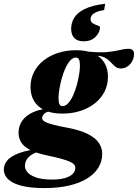

<svg xmlns="http://www.w3.org/2000/svg" viewBox="-111 -722 721 1004"><path d="M520.5 -364Q504 -364 492.8 -373Q481.5 -382 470.5 -394.2Q459.5 -406.5 444 -416.8Q428.5 -427 404.5 -430Q380.5 -433 343 -423.5L346.5 -452.5Q411.5 -446 451.2 -450Q491 -454 516 -460.5Q541 -467 561 -467Q573.5 -467 581.8 -460.5Q590 -454 590 -440.5Q590 -426 585 -412.2Q580 -398.5 570.8 -387.8Q561.5 -377 548.8 -370.5Q536 -364 520.5 -364ZM215.5 -167Q231.5 -167 245.5 -182.2Q259.5 -197.5 270.8 -222Q282 -246.5 290 -275.2Q298 -304 302.5 -331.5Q307 -359 307 -378.5Q307 -401.5 301.8 -411.2Q296.5 -421 286.5 -421Q270.5 -421 256.5 -405.8Q242.5 -390.5 231.2 -365.8Q220 -341 212 -312.2Q204 -283.5 199.5 -256.2Q195 -229 195 -209Q195 -186 200.2 -176.5Q205.5 -167 215.5 -167ZM287.5 -459.5Q343 -459.5 379.8 -442Q416.5 -424.5 435 -393.5Q453.5 -362.5 453.5 -321Q453.5 -278.5 435.8 -243.2Q418 -208 385.8 -182.2Q353.5 -156.5 310 -142.2Q266.5 -128 214.5 -128Q159.5 -128 122.5 -145.5Q85.5 -163 67 -194.2Q48.5 -225.5 48.5 -266.5Q48.5 -309 66.2 -344.2Q84 -379.5 116.2 -405.2Q148.5 -431 192 -445.2Q235.5 -459.5 287.5 -459.5ZM122 261.5Q64 261.5 23.2 254Q-17.5 246.5 -42.8 233Q-68 219.5 -79.5 202Q-91 184.5 -91 164.5Q-91 141 -74.5 118.8Q-58 96.5 -11.5 78.8Q35 61 125 52H172L168.5 57Q131 60 103 67.2Q75 74.5 56.5 85.8Q38 97 28.8 112.2Q19.5 127.5 19.5 147Q19.5 163.5 33.8 179.8Q48 196 79.5 206.5Q111 217 162.5 217Q202 217 229 209Q256 201 269.5 187Q283 173 283 155Q283 146.5 277 139Q271 131.5 255 124Q239 116.5 210.5 108.5Q182 100.5 136.5 91Q79 79 46 61.8Q13 44.5 -0.5 22Q-14 -0.5 -14 -28Q-14 -64 6 -91.8Q26 -119.5 64.8 -136.5Q103.5 -153.5 159.5 -155L171.5 -141.5Q138 -141.5 123.8 -130Q109.5 -118.5 109.5 -104Q109.5 -98 114.2 -92.5Q119 -87 132.5 -81.2Q146 -75.5 171.8 -68.8Q197.5 -62 239.5 -54.5Q309 -41.5 349.2 -20.8Q389.5 0 406.5 26.2Q423.5 52.5 423.5 82Q423.5 121.5 403.5 154.5Q383.5 187.5 345 211.2Q306.5 235 250.5 248.2Q194.5 261.5 122 261.5ZM412 -580Q412 -553 388.8 -529.5Q365.5 -506 326.5 -506Q294 -506 277.5 -523.2Q261 -540.5 261 -571.5Q261 -601.5 276.5 -628.2Q292 -655 331 -674.5Q370 -694 439 -702.5L433.5 -669.5Q405 -665 389.5 -657.2Q374 -649.5 368.2 -640.5Q362.5 -631.5 362.5 -622.5Q362.5 -607.5 374.8 -600Q387 -592.5 399.5 -588.8Q412 -585 412 -580Z"/></svg>

Font: Newsreader 24pt ExtraBold
Style: Italic
Weight: 800
Italic angle: -17°
Designer: Hugues Gentile
Foundry: Production Type
Version: Version 1.003